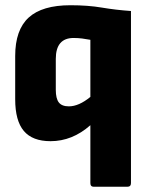

<svg xmlns="http://www.w3.org/2000/svg" viewBox="-20 -528 567 733"><path d="M338 185Q325 185 325 171V-50Q256 11 173 11Q104 11 71 -28Q38 -67 38 -149V-314Q38 -414 89.5 -461Q141 -508 249 -508Q316 -508 369 -499Q422 -490 480 -486V171Q480 185 466 185ZM193 -185Q193 -152 204.5 -137Q216 -122 243 -122Q281 -122 325 -158V-376Q309 -379 293.5 -381Q278 -383 261 -383Q193 -383 193 -303Z"/></svg>

Font: Sofia Sans Semi Condensed Black
Style: Regular
Weight: 900
Designer: Botio Nikoltchev, Ani Petrova
Foundry: lettersoup
Version: Version 4.100; ttfautohint (v1.8.4.7-5d5b)